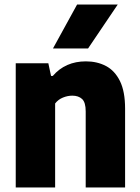

<svg xmlns="http://www.w3.org/2000/svg" viewBox="-20 -828 619 848"><path d="M49.5 0V-548.5H193.5L205.5 -492.5H213Q268.5 -557 359.5 -557Q409 -557 448 -536.5Q487 -516 509.8 -470Q532.5 -424 532.5 -348V0H358.5V-336Q358.5 -376 342.5 -390.8Q326.5 -405.5 299.5 -405.5Q278.5 -405.5 257.8 -397Q237 -388.5 223.5 -371V0ZM214 -614 320.5 -808H500L369 -614Z"/></svg>

Font: Encode Sans Semi Condensed ExtraBold
Style: Regular
Weight: 800
Width: 4
Designer: Multiple Designers
Foundry: Impallari Type
Version: Version 3.000; ttfautohint (v1.8.3) -l 8 -r 50 -G 200 -x 14 